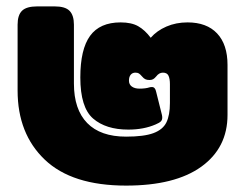

<svg xmlns="http://www.w3.org/2000/svg" viewBox="-20 -565 766 600"><path d="M35 -282V-488Q35 -518 49 -531.5Q63 -545 96 -545H151Q184 -545 197.5 -531Q211 -517 211 -488V-304Q211 -223 252.5 -180.5Q294 -138 374 -138Q430 -138 459.5 -149Q489 -160 500 -182.5Q511 -205 511 -243V-302Q511 -319 506.5 -328.5Q502 -338 489 -338Q477 -338 468 -326Q463 -320 458.5 -317.5Q454 -315 447 -315Q439 -315 434 -317.5Q429 -320 424 -326Q418 -333 414 -335.5Q410 -338 403 -338Q394 -338 388.5 -331.5Q383 -325 383 -313Q383 -301 392 -294.5Q401 -288 416 -288Q435 -288 447 -292Q450 -293 455 -293Q465 -293 468 -278L486 -206Q487 -202 487 -197Q487 -190 482.5 -185.5Q478 -181 466 -176Q429 -160 381 -160Q311 -160 271 -194.5Q231 -229 231 -323Q231 -411 261.5 -453Q292 -495 357 -495Q391 -495 412 -483Q433 -471 451 -447Q470 -469 500 -482Q530 -495 566 -495Q626 -495 658.5 -460.5Q691 -426 691 -362V-206Q691 -103 609 -44Q527 15 374 15Q205 15 120 -66Q35 -147 35 -282Z"/></svg>

Font: Mitr
Style: Bold
Weight: 700
Designer: Thanarat Vachiruckul
Foundry: Cadson Demak
Version: Version 1.002